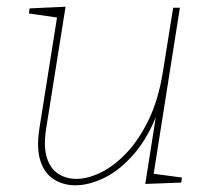

<svg xmlns="http://www.w3.org/2000/svg" viewBox="-20 -545 634 571"><path d="M208 6Q171 7 142 -10.5Q113 -28 100.5 -65.5Q88 -103 97 -162L151 -502L156 -492L66 -505L68 -520L175 -525L117 -161Q109 -108 119.5 -75.5Q130 -43 153.5 -28Q177 -13 207 -13Q241 -13 280 -32Q319 -51 356.5 -90.5Q394 -130 423 -190.5Q452 -251 465 -335L495 -522H515L436 -22L431 -29L521 -17L519 -2L412 2L447 -220L453 -221Q423 -139 380.5 -89.5Q338 -40 293 -17.5Q248 5 208 6Z"/></svg>

Font: Bitter Thin Thin
Style: Italic
Weight: 250
Italic angle: -9°
Version: Version 2.002